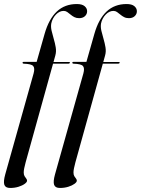

<svg xmlns="http://www.w3.org/2000/svg" viewBox="-45 -741 698 951"><path d="M181 -425.5 185 -434H296Q298.5 -434 300 -433.2Q301.5 -432.5 301.5 -430.5Q301.5 -429 300.2 -428Q299 -427 297 -426.2Q295 -425.5 292.5 -425.5ZM66.5 -430Q66.5 -432 68 -433.2Q69.5 -434.5 72 -434.5H136.5L176 -573.5Q197 -647 236.5 -684Q276 -721 335.5 -721Q361.5 -721 374 -710.5Q386.5 -700 386.5 -685.5Q386.5 -671 375.8 -661Q365 -651 347 -651Q333.5 -651 323.2 -656.2Q313 -661.5 304.5 -668.8Q296 -676 288 -681.5Q280 -687 270.5 -687Q249.5 -687 232 -668.8Q214.5 -650.5 209 -625Q206 -608.5 210.5 -589Q215 -569.5 221.2 -548.5Q227.5 -527.5 231 -506.5Q234.5 -485.5 229 -466L82 63Q77.5 80 75 92.2Q72.5 104.5 72.5 113.5Q72.5 125 76.8 131.8Q81 138.5 85 143.5Q89 148.5 89 154Q89 161 77.5 169.5Q66 178 47 184Q28 190 5.5 190Q-18 190 -23.5 174.2Q-29 158.5 -19 122.5L121.5 -377.5Q128.5 -403 119.5 -413.8Q110.5 -424.5 72.5 -425.5Q69 -426 67.8 -427.5Q66.5 -429 66.5 -430ZM427.5 -425.5 431.5 -434H542.5Q545 -434 546.5 -433.2Q548 -432.5 548 -430.5Q548 -429 546.8 -428Q545.5 -427 543.5 -426.2Q541.5 -425.5 539 -425.5ZM313 -430Q313 -432 314.5 -433.2Q316 -434.5 318.5 -434.5H383L422.5 -573.5Q443.5 -647 483 -684Q522.5 -721 582 -721Q608 -721 620.5 -710.5Q633 -700 633 -685.5Q633 -671 622.2 -661Q611.5 -651 593.5 -651Q580 -651 569.8 -656.2Q559.5 -661.5 551 -668.8Q542.5 -676 534.5 -681.5Q526.5 -687 517 -687Q496 -687 478.5 -668.8Q461 -650.5 455.5 -625Q452.5 -608.5 457 -589Q461.5 -569.5 467.8 -548.5Q474 -527.5 477.5 -506.5Q481 -485.5 475.5 -466L328.5 63Q324 80 321.5 92.2Q319 104.5 319 113.5Q319 125 323.2 131.8Q327.5 138.5 331.5 143.5Q335.5 148.5 335.5 154Q335.5 161 324 169.5Q312.5 178 293.5 184Q274.5 190 252 190Q228.5 190 223 174.2Q217.5 158.5 227.5 122.5L368 -377.5Q375 -403 366 -413.8Q357 -424.5 319 -425.5Q315.5 -426 314.2 -427.5Q313 -429 313 -430Z"/></svg>

Font: Fraunces 120pt
Style: Italic
Weight: 400
Italic angle: -16°
Version: Version 1.000;[b76b70a41]